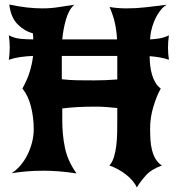

<svg xmlns="http://www.w3.org/2000/svg" viewBox="-20 -760 798 848"><path d="M308 -739Q284 -718 271.5 -674.5Q259 -631 255 -586H497Q495 -623 488 -656Q481 -689 464 -729Q500 -723 539 -723Q581 -723 625.5 -728Q670 -733 716 -739Q698 -728 684 -708Q670 -688 661 -666Q652 -644 647.5 -622.5Q643 -601 643 -586Q664 -587 685 -590.5Q706 -594 726 -604Q724 -590 723 -577Q722 -564 722 -550Q722 -536 723 -523Q724 -510 726 -496Q706 -503 685 -506.5Q664 -510 641 -512Q641 -491 643.5 -470Q646 -449 651.5 -430Q657 -411 666.5 -395Q676 -379 690 -369Q672 -337 657.5 -289Q643 -241 643 -193Q643 -167 644.5 -142.5Q646 -118 651.5 -96.5Q657 -75 667.5 -57.5Q678 -40 695 -29Q648 -12 624 15Q600 42 584 68Q579 55 567 40.5Q555 26 539 13Q523 0 503.5 -11Q484 -22 463 -29Q476 -43 483 -65.5Q490 -88 493.5 -116Q497 -144 497.5 -176Q498 -208 498 -241V-283Q469 -286 447.5 -287.5Q426 -289 402 -289Q357 -289 321.5 -287Q286 -285 255 -281V-228Q255 -164 267 -106.5Q279 -49 318 6Q273 -1 237.5 -3.5Q202 -6 175 -6Q130 -6 97 -3Q64 0 31 5Q52 -8 70 -29Q88 -50 101 -76Q114 -102 121.5 -131Q129 -160 129 -189Q129 -240 117 -288.5Q105 -337 79 -369Q101 -409 111.5 -443.5Q122 -478 126 -513Q97 -512 69.5 -508Q42 -504 19 -496Q21 -510 22 -523Q23 -536 23 -550Q23 -564 22 -577Q21 -590 19 -604Q44 -591 72 -588.5Q100 -586 127 -586Q127 -593 126.5 -599Q126 -605 125 -613Q89 -622 58.5 -652Q28 -682 21 -740Q63 -731 99 -727Q135 -723 167 -723Q205 -723 238.5 -728.5Q272 -734 308 -739ZM396 -405Q423 -405 446 -406Q469 -407 498 -409V-513H253V-410Q286 -406 322 -405.5Q358 -405 396 -405Z"/></svg>

Font: New Rocker
Style: Regular
Weight: 400
Designer: Pablo Impallari, Brenda Gallo, Rodrigo Fuenzalida
Foundry: Pablo Impallari, Brenda Gallo, Rodrigo Fuenzalida
Version: Version 1.000; ttfautohint (v0.93) -l 8 -r 50 -G 200 -x 14 -